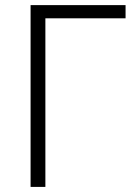

<svg xmlns="http://www.w3.org/2000/svg" viewBox="-20 -734 526 754"><path d="M158.2 0V-662.1H473.1V-713.9H100.1V0Z"/></svg>

Font: Noto Reveo Sans
Style: Regular
Weight: 300
Designer: Monotype Design Team
Foundry: Monotype Imaging Inc.
Version: Version 2.007